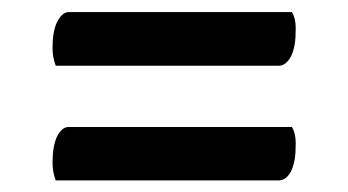

<svg xmlns="http://www.w3.org/2000/svg" viewBox="-20 -532 586 323"><path d="M471.2 -511.7Q477.5 -501 477.5 -484.4Q477.5 -467.8 475.8 -457.8Q474.1 -447.8 470.7 -439.5Q461.9 -421.4 448.7 -421.4H73.7Q68.4 -436 68.4 -450.4Q68.4 -464.8 70.1 -475.1Q71.8 -485.4 75.2 -493.2Q84 -511.7 95.7 -511.7ZM471.2 -318.4Q477.5 -307.6 477.5 -291Q477.5 -274.4 475.8 -264.4Q474.1 -254.4 470.7 -246.1Q462.4 -228.5 448.7 -228.5H73.7Q68.4 -243.2 68.4 -257.6Q68.4 -272 70.1 -282.2Q71.8 -292.5 75.2 -300.8Q83.5 -318.4 95.7 -318.4Z"/></svg>

Font: Quando
Style: Regular
Weight: 400
Version: Version 1.002